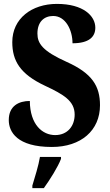

<svg xmlns="http://www.w3.org/2000/svg" viewBox="-20 -744 562 985"><path d="M246 10C396 10 493 -75 493 -204C493 -303 452 -368 323 -426C198 -482 172 -521 172 -572C172 -632 206 -662 253 -662C317 -662 352 -589 352 -522C437 -522 469 -555 469 -602C469 -662 408 -724 272 -724C143 -724 43 -649 43 -528C43 -432 83 -364 211 -304C307 -259 363 -226 363 -156C363 -98 327 -51 263 -51C198 -51 134 -104 133 -226C77 -226 25 -201 25 -128C25 -67 68 10 246 10ZM146 208V221H205C236 178 277 113 293 71V61H185C178 105 158 168 146 208Z"/></svg>

Font: Noto Serif Myanmar Condensed ExtraBold
Style: Regular
Weight: 800
Width: 3
Designer: Ben Mitchell and the Monotype Design Team
Foundry: Monotype Imaging Inc.
Version: Version 2.106